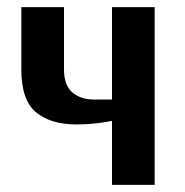

<svg xmlns="http://www.w3.org/2000/svg" viewBox="-20 -520 520 540"><path d="M295 -180Q245 -170 195 -170Q123 -170 81.5 -204Q40 -238 40 -325V-500H160V-325Q160 -280 183.5 -260Q207 -240 245 -240H295V-500H415V0H295Z"/></svg>

Font: Cuprum
Style: Bold
Weight: 700
Designer: Jovanny Lemonad
Foundry: Jovanny Lemonad
Version: Version 2.000